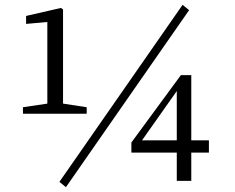

<svg xmlns="http://www.w3.org/2000/svg" viewBox="-20 -749 975 795"><path d="M339 -278H75V-305L176 -320V-658L88 -650V-683L232 -716L241 -710V-320L339 -305ZM736 -729 763 -707 253 26 226 4ZM568 -168H712V-372ZM845 -168V-117H772V0H712V-117H524V-159L729 -438H772V-168Z"/></svg>

Font: Shippori Mincho TTF
Style: Regular
Weight: 400
Version: Version 2.100